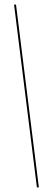

<svg xmlns="http://www.w3.org/2000/svg" viewBox="-20 -770 215 840"><path d="M50 -750H41.5L141.5 50H150Z"/></svg>

Font: Picaflor 48 pt
Style: Regular
Weight: 400
Designer: Ariel Martín Pérez
Foundry: Tunera Type Foundry
Version: Version 1.000;hotconv 1.0.109;makeotfexe 2.5.65596